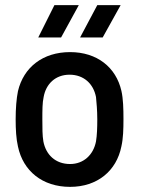

<svg xmlns="http://www.w3.org/2000/svg" viewBox="-20 -720 552 748"><path d="M253 8C359 8 434 -54 453 -150C460 -181 461 -217 461 -256C461 -296 460 -335 453 -366C432 -458 358 -517 253 -517C147 -517 72 -458 50 -365C44 -336 41 -297 41 -255C41 -216 43 -179 50 -149C70 -54 145 8 253 8ZM129 -574H218L287 -700H192ZM145 -255C145 -290 145 -320 150 -342C159 -393 196 -429 251 -429C306 -429 344 -394 354 -342C356 -320 359 -291 359 -255C359 -223 358 -193 354 -169C344 -117 306 -81 253 -81C196 -81 159 -117 149 -169C145 -192 145 -222 145 -255ZM292 -574H380L450 -700H359Z"/></svg>

Font: Vanilla Cream DemiBold
Style: Regular
Weight: 600
Designer: Jeremy Tribby, Jinavaṁso
Foundry: Tribby Type
Version: Version 1.422;Glyphs 3.1.2 (3151)